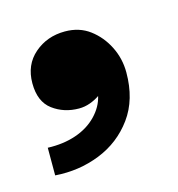

<svg xmlns="http://www.w3.org/2000/svg" viewBox="-51 -171 298 322"><g transform="rotate(-15 98.0 -10.0)"><path d="M9 104V56Q36 57 58 49.5Q80 42 94.5 27Q109 12 113 -6Q106 -1 96.5 2.5Q87 6 77 6Q51 6 31.5 -8.5Q12 -23 12 -55Q12 -87 34 -106Q56 -125 87 -125Q112 -125 130 -111.5Q148 -98 158.5 -77Q169 -56 169 -32Q169 15 146 46.5Q123 78 86.5 92.5Q50 107 9 104Z"/></g></svg>

Font: Parkinsans
Style: Regular
Weight: 400
Designer: Red Stone, Indian Type Foundry
Foundry: Indian Type Foundry
Version: Version 1.000